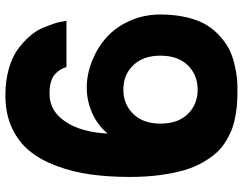

<svg xmlns="http://www.w3.org/2000/svg" viewBox="-112 -752 880 695"><g transform="rotate(-90 327.5 -405.0)"><path d="M191 -455Q222 -492 267 -511.5Q312 -531 359.5 -530.5Q407 -530 454.5 -511Q502 -492 539 -459Q576 -426 599 -375Q622 -324 622 -264Q622 -211 611.5 -167.5Q601 -124 583.5 -96Q566 -68 541.5 -46.5Q517 -25 493 -13.5Q469 -2 441 4.5Q413 11 393 13Q373 15 352 15Q326 15 306 14Q286 13 259 8.5Q232 4 211 -3.5Q190 -11 165.5 -25.5Q141 -40 123 -59.5Q105 -79 87.5 -109Q70 -139 59 -176Q48 -213 41 -263.5Q34 -314 34 -374Q34 -451 43 -516Q52 -581 73.5 -639Q95 -697 128 -737.5Q161 -778 212 -801.5Q263 -825 329 -825Q381 -825 424 -813Q467 -801 494 -781.5Q521 -762 542 -738.5Q563 -715 573 -691Q583 -667 589.5 -647.5Q596 -628 597 -616L599 -604H432Q428 -616 422.5 -625.5Q417 -635 406.5 -645Q396 -655 376.5 -660.5Q357 -666 331 -665Q272 -664 234 -607.5Q196 -551 191 -455ZM473 -264Q473 -326 438.5 -362Q404 -398 350 -398Q297 -398 262 -362Q227 -326 227 -264Q227 -200 262 -164.5Q297 -129 350 -129Q403 -129 438 -164.5Q473 -200 473 -264Z"/></g></svg>

Font: Neutral Face
Style: Bold
Weight: 700
Designer: Vadym Aksieiev
Version: Version 1.039;Fontself Maker 3.5.7